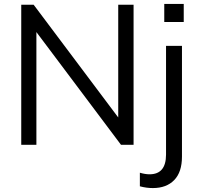

<svg xmlns="http://www.w3.org/2000/svg" viewBox="-20 -736 1024 976"><path d="M581 -712H659V0H595L165 -573V0H88V-712H151L581 -139ZM740 150Q824 150 824 50V-503H905V60Q905 139 865.5 179.5Q826 220 757 220Q724 220 691 211V142Q718 150 740 150ZM815 -716H914V-624H815Z"/></svg>

Font: Muli
Style: Regular
Weight: 400
Designer: Vernon Adams
Foundry: Vernon Adams
Version: Version 2.000